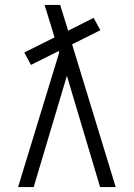

<svg xmlns="http://www.w3.org/2000/svg" viewBox="-20 -755 540 775"><path d="M53 0 219 -543 217 -549 105 -493 78 -543 200 -604 193 -628Q185 -655 176.5 -681.5Q168 -708 160 -735H223L251 -644L255 -631L358 -683L385 -633L271 -576L447 0H384L250 -449L116 0Z"/></svg>

Font: Iosevka Custom Light
Style: Regular
Weight: 300
Monospace: yes
Designer: Belleve Invis
Foundry: Belleve Invis
Version: Version 27.3.5